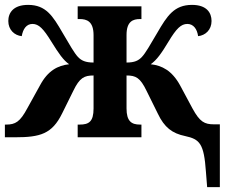

<svg xmlns="http://www.w3.org/2000/svg" viewBox="-21 -562 935 786"><path d="M822 141 827 204H879V-53H855C816 -53 797 -63 767 -118L716 -213C683 -273 642 -294 596 -299C620 -316 639 -342 669 -392C701 -445 720 -464 746 -464C771 -464 786 -443 790 -414C820 -417 845 -440 845 -476C845 -510 825 -542 765 -542C692 -542 663 -497 623 -428C593 -377 575 -345 560 -329C546 -314 530 -306 497 -306V-419C497 -475 524 -484 552 -484H558V-536H297V-484H305C334 -484 362 -475 362 -418V-306C329 -306 312 -314 298 -329C283 -345 265 -377 235 -428C195 -497 167 -542 94 -542C34 -542 13 -510 13 -476C13 -440 38 -417 68 -414C73 -443 87 -464 112 -464C138 -464 157 -444 189 -392C220 -342 238 -316 262 -299C216 -294 175 -273 143 -213L91 -119C61 -63 42 -52 4 -52H-1V0H41C144 0 192 -14 233 -97L279 -190C305 -244 324 -253 362 -253V-118C362 -64 343 -52 305 -52H297V0H558V-52H552C517 -52 497 -66 497 -118V-253C535 -253 553 -244 579 -190L625 -97C652 -40 684 -16 737 -5C797 8 814 26 822 141Z"/></svg>

Font: Noto Serif SemiCondensed
Style: Bold
Weight: 700
Width: 4
Designer: Monotype Design Team
Foundry: Monotype Imaging Inc.
Version: Version 2.015